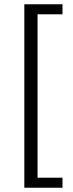

<svg xmlns="http://www.w3.org/2000/svg" viewBox="-20 -728 343 900"><path d="M94 152V-708H273V-661H156V105H273V152Z"/></svg>

Font: Mada
Style: Regular
Weight: 400
Designer: Khaled Hosny
Version: Version 1.5